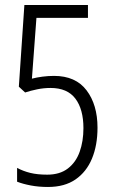

<svg xmlns="http://www.w3.org/2000/svg" viewBox="-20 -734 454 764"><path d="M171 10Q134 10 102.5 4Q71 -2 48 -11V-66Q72 -53 100.5 -46Q129 -39 168 -39Q218 -39 250 -63.5Q282 -88 297 -130Q312 -172 312 -224Q312 -299 280 -341.5Q248 -384 181 -384Q154 -384 127.5 -378.5Q101 -373 80 -366L55 -389L77 -714H330V-663H125L107 -421Q126 -426 149 -429Q172 -432 195 -432Q281 -432 324.5 -374.5Q368 -317 368 -226Q368 -156 346 -103Q324 -50 280.5 -20Q237 10 171 10Z"/></svg>

Font: Noto Sans Tamil ExtraCondensed Light
Style: Regular
Weight: 300
Width: 2
Designer: Jelle Bosma - Monotype Design Team
Foundry: Monotype Imaging Inc.
Version: Version 2.004; ttfautohint (v1.8.4.7-5d5b)